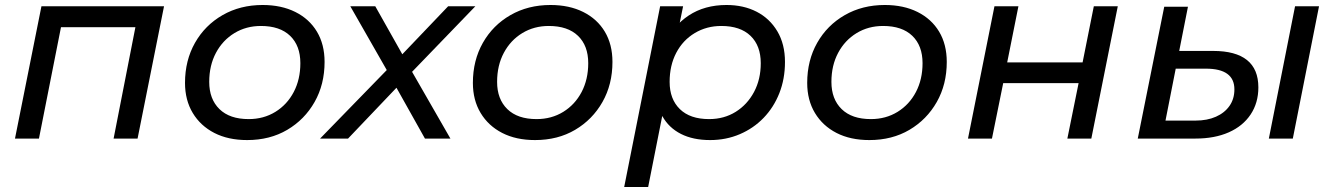

<svg xmlns="http://www.w3.org/2000/svg" viewBox="-20 -555 5344 769"><path d="M40 0 146 -530H637L531 0H435L527 -470L545 -446H200L229 -470L136 0Z M970 6Q894 6 838.5 -22.5Q783 -51 752 -102.5Q721 -154 721 -223Q721 -313 761 -383.5Q801 -454 871.5 -494.5Q942 -535 1032 -535Q1107 -535 1163 -507Q1219 -479 1249.5 -428Q1280 -377 1280 -307Q1280 -217 1240 -146.5Q1200 -76 1130.5 -35Q1061 6 970 6ZM976 -78Q1036 -78 1083 -107Q1130 -136 1156.5 -186.5Q1183 -237 1183 -302Q1183 -372 1142 -411.5Q1101 -451 1025 -451Q966 -451 919 -422.5Q872 -394 845 -343.5Q818 -293 818 -227Q818 -158 859 -118Q900 -78 976 -78Z M1262 0 1553 -299 1543 -250 1383 -530H1483L1608 -308L1564 -309L1775 -530H1884L1606 -242L1614 -296L1784 0H1682L1552 -232H1595L1374 0Z M2123 6Q2047 6 1991.5 -22.5Q1936 -51 1905 -102.5Q1874 -154 1874 -223Q1874 -313 1914 -383.5Q1954 -454 2024.5 -494.5Q2095 -535 2185 -535Q2260 -535 2316 -507Q2372 -479 2402.5 -428Q2433 -377 2433 -307Q2433 -217 2393 -146.5Q2353 -76 2283.5 -35Q2214 6 2123 6ZM2129 -78Q2189 -78 2236 -107Q2283 -136 2309.5 -186.5Q2336 -237 2336 -302Q2336 -372 2295 -411.5Q2254 -451 2178 -451Q2119 -451 2072 -422.5Q2025 -394 1998 -343.5Q1971 -293 1971 -227Q1971 -158 2012 -118Q2053 -78 2129 -78Z M2824 6Q2756 6 2707.5 -18.5Q2659 -43 2633 -89.5Q2607 -136 2607 -202Q2607 -302 2641 -376.5Q2675 -451 2738.5 -493Q2802 -535 2890 -535Q2958 -535 3010.5 -508Q3063 -481 3093.5 -429.5Q3124 -378 3124 -307Q3124 -239 3101.5 -182Q3079 -125 3038.5 -83Q2998 -41 2943 -17.5Q2888 6 2824 6ZM2480 194 2624 -530H2716L2688 -393L2657 -270L2643 -144L2576 194ZM2820 -78Q2880 -78 2926.5 -107Q2973 -136 3000 -186.5Q3027 -237 3027 -302Q3027 -372 2986 -411.5Q2945 -451 2869 -451Q2810 -451 2762.5 -422.5Q2715 -394 2688.5 -343.5Q2662 -293 2662 -227Q2662 -158 2703 -118Q2744 -78 2820 -78Z M3462 6Q3386 6 3330.5 -22.5Q3275 -51 3244 -102.5Q3213 -154 3213 -223Q3213 -313 3253 -383.5Q3293 -454 3363.5 -494.5Q3434 -535 3524 -535Q3599 -535 3655 -507Q3711 -479 3741.5 -428Q3772 -377 3772 -307Q3772 -217 3732 -146.5Q3692 -76 3622.5 -35Q3553 6 3462 6ZM3468 -78Q3528 -78 3575 -107Q3622 -136 3648.5 -186.5Q3675 -237 3675 -302Q3675 -372 3634 -411.5Q3593 -451 3517 -451Q3458 -451 3411 -422.5Q3364 -394 3337 -343.5Q3310 -293 3310 -227Q3310 -158 3351 -118Q3392 -78 3468 -78Z M3857 0 3963 -530H4059L4014 -305H4316L4361 -530H4457L4351 0H4255L4300 -222H3998L3953 0Z M5062 0 5167 -530H5263L5158 0ZM4839 -351Q4929 -351 4974.5 -314.5Q5020 -278 5020 -205Q5020 -143 4989 -96.5Q4958 -50 4901.5 -25Q4845 0 4768 0H4537L4643 -528H4738L4703 -351ZM4768 -72Q4815 -72 4850 -87.5Q4885 -103 4904.5 -131Q4924 -159 4924 -197Q4924 -280 4810 -280H4689L4648 -72Z"/></svg>

Font: MOST Montserrat Medium
Style: Italic
Weight: 500
Italic angle: -11.3°
Designer: Julieta Ulanovsky
Foundry: Julieta Ulanovsky
Version: Version 8.000;March 11, 2024;FontCreator 15.0.0.2926 64-bit